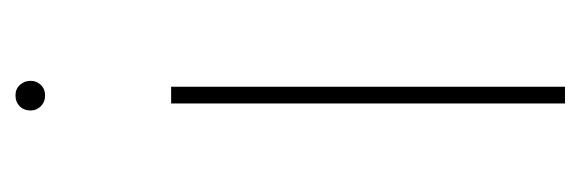

<svg xmlns="http://www.w3.org/2000/svg" viewBox="-276 -488 764 253"><g transform="rotate(-90 106.5 -362.0)"><path d="M106.9 -724.1Q115.2 -724.1 120.6 -718.3Q126 -712.4 126 -704.1Q126 -696.3 120.6 -690.7Q115.2 -685.1 106.9 -685.1Q98.1 -685.1 92.5 -690.7Q86.9 -696.3 86.9 -704.1Q86.9 -712.9 92.5 -718.5Q98.1 -724.1 106.9 -724.1ZM118.2 -519V0H96.2V-519Z"/></g></svg>

Font: Fira Sans Compressed Thin
Style: Regular
Weight: 100
Width: 1
Designer: Carrois Corporate & Edenspiekermann AG
Foundry: Carrois Corporate GbR & Edenspiekermann AG
Version: Version 4.203;PS 004.203;hotconv 1.0.88;makeotf.lib2.5.64775